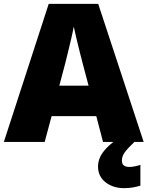

<svg xmlns="http://www.w3.org/2000/svg" viewBox="-20 -737 766 997"><path d="M515 0 480 -134H248L212 0H0L233 -717H490L726 0ZM409 -409Q404 -428 395 -463.5Q386 -499 377 -537Q368 -575 363 -599Q359 -575 350.5 -539Q342 -503 333.5 -468Q325 -433 319 -409L288 -292H440ZM613 97Q613 115 623.5 122.5Q634 130 651 130Q664 130 681.5 126.5Q699 123 709 119V227Q693 232 672 236Q651 240 624 240Q567 240 528 209.5Q489 179 489 127Q489 104 499 80.5Q509 57 534 31Q559 5 603 -25L678 0Q644 32 628.5 53Q613 74 613 97Z"/></svg>

Font: Noto Sans Cham Black
Style: Regular
Weight: 900
Version: Version 2.002